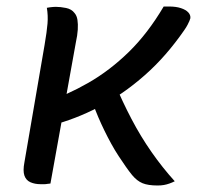

<svg xmlns="http://www.w3.org/2000/svg" viewBox="-20 -560 640 590"><path d="M135 4Q131 4 126 5Q121 6 116 6Q111 6 105 6Q87 6 73.5 0Q60 -6 55 -20.5Q50 -35 55 -61L117 -422Q124 -463 126 -487.5Q128 -512 124 -536Q129 -537 133 -537.5Q137 -538 142 -538.5Q147 -539 151 -539Q166 -539 183 -535.5Q200 -532 209 -520Q216 -512 218 -499Q220 -486 219 -469Q218 -452 213 -429ZM483 -540H499Q521 -540 536 -535Q551 -530 558.5 -522Q566 -514 565 -504Q564 -500 562 -495.5Q560 -491 556.5 -484Q553 -477 546 -467Q519 -428 489 -393.5Q459 -359 425 -329Q391 -299 355.5 -274.5Q320 -250 283.5 -231Q247 -212 210.5 -198Q174 -184 139 -175L118 -245Q186 -268 251.5 -305.5Q317 -343 375.5 -400Q434 -457 483 -540ZM464 10Q435 10 418 3Q401 -4 386 -22Q377 -33 366.5 -48Q356 -63 344.5 -80.5Q333 -98 322 -118Q311 -138 301 -158.5Q291 -179 282 -200Q273 -221 266 -241L333 -303Q356 -248 384 -194.5Q412 -141 445.5 -93Q479 -45 517 -3Q509 1 500.5 4Q492 7 483.5 8.5Q475 10 464 10Z"/></svg>

Font: Rec Mono Duotone
Style: Italic
Weight: 400
Italic angle: -10°
Monospace: yes
Version: Version 1.085; ttfautohint (v1.8.4.7-5d5b)